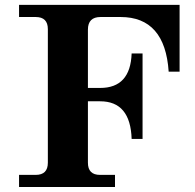

<svg xmlns="http://www.w3.org/2000/svg" viewBox="-20 -752 785 772"><path d="M442.4 0H56.6V-48.8H123.5Q172.4 -48.8 172.4 -97.7V-634.8Q172.4 -683.6 123.5 -683.6H56.6V-732.4H702.1V-463.9H658.2Q643.6 -683.6 464.8 -683.6H384.3Q333.5 -683.6 333.5 -632.8V-398.4H382.8Q504.4 -398.4 509.3 -537.1H553.2V-193.4H509.3Q504.4 -344.7 382.8 -344.7H333.5V-97.7Q333.5 -48.8 382.3 -48.8H442.4Z"/></svg>

Font: Munson
Style: Bold
Weight: 700
Designer: Paul James MIller
Foundry: High-Logic / Made with FontCreator
Version: Version 2.10;May 5, 2019;FontCreator 11.5.0.2430 64-bit